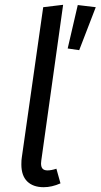

<svg xmlns="http://www.w3.org/2000/svg" viewBox="-20 -768 419 800"><path d="M152 -99 151 -87Q151 -72 157.5 -65Q164 -58 178 -58Q194 -58 215 -65L232 -4Q196 12 162 12Q118 12 93.5 -12Q69 -36 69 -83Q69 -102 71 -113L160 -738L243 -748ZM379 -738 310 -559 262 -566 304 -747Z"/></svg>

Font: Fira Sans Book
Style: Italic
Weight: 350
Italic angle: -8°
Designer: bBox Type GmbH & Carrois Corporate GbR & Edenspiekermann AG
Foundry: bBox Type GmbH & Carrois Corporate GbR & Edenspiekermann AG
Version: Version 4.301